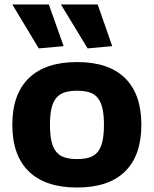

<svg xmlns="http://www.w3.org/2000/svg" viewBox="-20 -827 687 857"><path d="M153 -611 35 -807H198L264 -621ZM371 -611 252 -807H416L481 -621ZM324 10Q183 10 109 -61.5Q35 -133 35 -270Q35 -407 109 -478.5Q183 -550 324 -550Q465 -550 538 -478.5Q611 -407 611 -270Q611 -133 538 -61.5Q465 10 324 10ZM324 -117Q357 -117 380 -124.5Q403 -132 417 -150Q431 -168 437.5 -197.5Q444 -227 444 -270Q444 -313 437.5 -342Q431 -371 417 -389Q403 -407 380 -414.5Q357 -422 324 -422Q291 -422 268 -414.5Q245 -407 230.5 -389Q216 -371 209.5 -342Q203 -313 203 -270Q203 -227 209.5 -197.5Q216 -168 230.5 -150Q245 -132 268 -124.5Q291 -117 324 -117Z"/></svg>

Font: Encode Sans Normal
Style: Bold
Weight: 700
Designer: Pablo Impallari, Andres Torresi
Foundry: Pablo Impallari, Andres Torresi
Version: Version 1.000; ttfautohint (v1.00) -l 8 -r 50 -G 200 -x 14 -